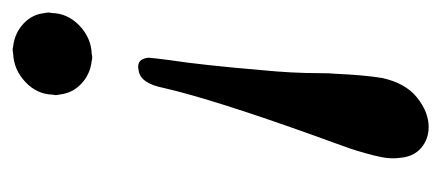

<svg xmlns="http://www.w3.org/2000/svg" viewBox="-221 -264 712 310"><g transform="rotate(-90 135.0 -109.0)"><path d="M85 227.1Q65.4 227.1 51.3 215.1Q37.1 203.1 35.2 181.2Q33.2 167.5 36.1 151.9Q38.6 139.2 43 123.8Q47.4 108.4 50.5 99.4Q53.7 90.3 60.8 70.6Q67.9 50.8 69.8 45.9Q129.4 -120.1 147.9 -200.2Q155.3 -238.8 176.8 -241.2Q182.6 -242.7 187 -241.2Q194.8 -239.3 196.8 -226.1V-225.1Q196.8 -221.2 192.9 -190.9Q185.1 -140.6 176.8 -43Q171.9 6.8 171.9 48.8Q171.9 68.4 170.9 76.2Q168.9 122.6 164.1 151.9Q155.8 189.9 132.3 208.5Q108.9 227.1 85 227.1ZM269 -381.8Q268.6 -356 248.8 -336.9Q229 -317.9 203.1 -316.9Q196.8 -315.4 191.9 -316.9Q169.9 -319.3 154.5 -334Q139.2 -348.6 137.2 -370.1Q135.7 -374.5 137.2 -379.9Q137.7 -405.3 157.7 -424.1Q177.7 -442.9 204.1 -443.8Q209.5 -445.3 214.8 -443.8Q236.3 -441.4 251.7 -427.2Q267.1 -413.1 269 -392.1Q270.5 -386.7 269 -381.8Z"/></g></svg>

Font: Common Serif SemiBold
Style: Italic
Weight: 600
Italic angle: -12°
Designer: Philipp H. Poll, Khaled Hosny
Foundry: Stefan Peev, Context Ltd.
Version: Version 1.026